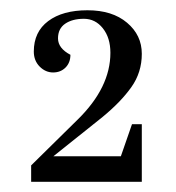

<svg xmlns="http://www.w3.org/2000/svg" viewBox="-20 -656 344 376"><path d="M257.7 -412.8V-300H41V-332.1L132.1 -421.8Q196.2 -484.6 196.2 -552.6Q196.2 -582.1 181.4 -600.6Q166.7 -619.2 144.2 -619.2Q121.8 -619.2 107.7 -609.6Q93.6 -600 93.6 -580.8Q93.6 -561.5 117.9 -548.7Q117.9 -533.3 108.3 -523.7Q98.7 -514.1 84 -514.1Q69.2 -514.1 57.7 -525.6Q46.2 -537.2 46.2 -555.1Q46.2 -593.6 74.4 -614.7Q102.6 -635.9 151.3 -635.9Q200 -635.9 228.8 -611.5Q257.7 -587.2 257.7 -550.6Q257.7 -514.1 237.2 -485.3Q216.7 -456.4 180.8 -426.9L84.6 -350H216.7L238.5 -412.8Z"/></svg>

Font: Suranna
Style: Regular
Weight: 400
Version: Version 1.0.5; ttfautohint (v1.2.42-39fb)